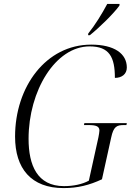

<svg xmlns="http://www.w3.org/2000/svg" viewBox="-20 -951 676 981"><path d="M431 -780 430 -771H439C490 -812 561 -882 590 -922L591 -931H528C501 -880 465 -822 431 -780ZM305 10C377 10 437 -5 501 -35L548 -248C560 -305 577 -312 613 -312H626L628 -322H411L409 -312H432C470 -312 488 -306 488 -284C488 -275 485 -263 483 -250L434 -28C400 -9 353 0 307 0C170 0 126 -107 126 -242C126 -487 263 -714 438 -714C539 -714 567 -659 567 -553C602 -553 628 -572 628 -606C628 -677 564 -723 446 -723C215 -723 57 -508 57 -253C57 -90 139 10 305 10Z"/></svg>

Font: Noto Serif Display SemiCondensed Light
Style: Italic
Weight: 300
Width: 4
Italic angle: -12°
Designer: Monotype Design Team
Foundry: Monotype Imaging Inc.
Version: Version 2.009